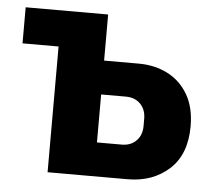

<svg xmlns="http://www.w3.org/2000/svg" viewBox="-43 -563 686 610"><g transform="rotate(5 300.0 -258.0)"><path d="M130 -401H15V-516H278V-369H389Q440 -369 481 -348Q522 -327 546 -286Q570 -245 570 -185Q570 -95 517.5 -47.5Q465 0 385 0H130ZM357 -108Q386 -108 403.5 -126Q421 -144 421 -173V-196Q421 -225 403.5 -243Q386 -261 357 -261H278V-108Z"/></g></svg>

Font: Lilex
Style: Regular
Weight: 400
Monospace: yes
Designer: Mike Abbink, Paul van der Laan, Pieter van Rosmalen, Mikhael Khrustik
Foundry: Mikhael Khrustik
Version: Version 2.510